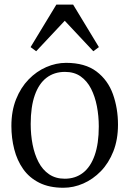

<svg xmlns="http://www.w3.org/2000/svg" viewBox="-20 -830 580 860"><path d="M31 -266Q31 -333 52 -385.5Q73 -438 108.2 -474.2Q143.5 -510.5 187.2 -529.5Q231 -548.5 276 -548.5Q361 -548.5 412.2 -509.8Q463.5 -471 486 -407.8Q508.5 -344.5 508.5 -271.5Q508.5 -205 487.8 -152.2Q467 -99.5 431.8 -63.2Q396.5 -27 353 -8Q309.5 11 264 11Q200.5 11 155.8 -11.5Q111 -34 83.8 -72.8Q56.5 -111.5 43.8 -161.5Q31 -211.5 31 -266ZM270 -29.5Q317.5 -29.5 351.8 -56Q386 -82.5 404.2 -134.8Q422.5 -187 422.5 -263.5Q422.5 -310.5 414 -354.2Q405.5 -398 387.8 -432.8Q370 -467.5 341.2 -487.8Q312.5 -508 271 -508Q223 -508 188.5 -481.8Q154 -455.5 135.8 -403.5Q117.5 -351.5 117.5 -274.5Q117.5 -226.5 126 -182.8Q134.5 -139 152.5 -104.2Q170.5 -69.5 199.8 -49.5Q229 -29.5 270 -29.5ZM142 -600.5 117 -619 232.5 -809.5H307.5L423 -619L398 -600.5L270 -737Z"/></svg>

Font: Merriweather 72pt Light
Style: Regular
Weight: 300
Version: Version 2.100